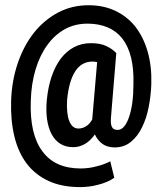

<svg xmlns="http://www.w3.org/2000/svg" viewBox="-20 -726 640 749"><path d="M570.3 -398.4Q572.3 -467.3 556.2 -523.9Q540 -580.6 508.3 -621.6Q476.6 -661.6 430.2 -683.6Q383.8 -705.6 325.7 -705.6Q260.3 -705.6 206.1 -676.8Q151.9 -647.9 112.3 -598.1Q72.3 -547.4 49.1 -479Q25.9 -410.6 23.4 -333Q21 -256.3 36.1 -193.8Q51.3 -131.3 84.5 -87.4Q118.2 -43.5 169.9 -19.8Q221.7 3.9 293 3.9Q309.1 3.9 327.1 1.7Q345.2 -0.5 363.3 -5.4Q380.9 -9.8 397 -16.6Q413.1 -23.4 425.8 -32.7L410.2 -96.7Q398.9 -90.8 385.3 -85.7Q371.6 -80.6 356.4 -77.1Q341.3 -72.8 325.4 -70.8Q309.6 -68.8 294.4 -68.8Q245.1 -68.8 207.5 -85.4Q169.9 -102.1 145.5 -135.7Q120.6 -168.5 109.1 -218Q97.7 -267.6 100.1 -333Q102.1 -399.4 118.7 -454.8Q135.3 -510.3 164.6 -550.3Q192.9 -589.8 232.4 -611.8Q272 -633.8 321.3 -633.8Q365.7 -633.8 400.1 -619.1Q434.6 -604.5 457.5 -575.2Q480.5 -545.4 491.5 -500.5Q502.4 -455.6 500.5 -395.5Q500.5 -357.9 496.1 -325.4Q491.7 -293 483.4 -269.5Q475.6 -246.1 464.4 -232.7Q453.1 -219.2 439 -219.2Q433.6 -219.2 428.2 -220.7Q422.9 -222.2 419.4 -226.6Q415.5 -231 413.6 -239.7Q411.6 -248.5 412.6 -264.2L433.6 -519Q418.9 -534.7 395.3 -546.1Q371.6 -557.6 335 -557.6Q298.3 -557.6 268.8 -542Q239.3 -526.4 217.3 -497.6Q195.3 -468.3 181.4 -427.5Q167.5 -386.7 162.6 -335.9Q158.7 -294.4 163.6 -260.5Q168.5 -226.6 181.6 -202.1Q194.8 -177.7 215.8 -164.8Q236.8 -151.9 265.1 -151.9Q280.3 -151.9 293.7 -156.5Q307.1 -161.1 319.3 -169.4Q327.6 -175.8 335.4 -183.8Q343.3 -191.9 350.1 -201.7Q355 -190.9 361.6 -182.4Q368.2 -173.8 376 -167.5Q386.2 -159.2 399.4 -155Q412.6 -150.9 427.2 -150.9Q464.4 -150.9 491 -172.9Q517.6 -194.8 534.7 -230.5Q551.8 -265.6 560.3 -309.8Q568.8 -354 570.3 -398.4ZM241.7 -335.9Q245.1 -372.1 252.9 -399.9Q260.7 -427.7 272.9 -446.8Q284.7 -465.8 301.8 -475.8Q318.8 -485.8 341.3 -485.8Q347.2 -485.8 351.3 -485.1Q355.5 -484.4 358.9 -483.4L340.3 -266.1L339.8 -260.3Q335.4 -252.4 330.6 -246.6Q325.7 -240.7 320.8 -236.8Q312.5 -230.5 303.7 -227.5Q294.9 -224.6 286.1 -224.6Q273.9 -224.6 264.9 -231.9Q255.9 -239.3 250 -254.4Q244.6 -267.6 242.4 -288.3Q240.2 -309.1 241.7 -335.9Z"/></svg>

Font: Roboto Mono SemiBold
Style: Regular
Weight: 600
Monospace: yes
Designer: Google
Version: Version 3.000